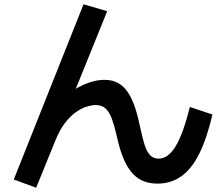

<svg xmlns="http://www.w3.org/2000/svg" viewBox="-20 -813 1040 892"><path d="M148 59 44 21 368 -793 478 -761 304 -331 267 -355Q317 -396 367.5 -419Q418 -442 466 -442Q503 -442 530 -426.5Q557 -411 576 -381.5Q595 -352 608.5 -310Q622 -268 633 -214Q642 -172 651.5 -141Q661 -110 676.5 -93Q692 -76 717 -76Q761 -76 796 -133.5Q831 -191 862 -316L967 -281Q941 -170 906 -99.5Q871 -29 823 5.5Q775 40 712 40Q669 40 638.5 25Q608 10 586 -19Q564 -48 548.5 -89.5Q533 -131 522 -183Q512 -227 500.5 -259Q489 -291 471.5 -308Q454 -325 425 -325Q406 -325 381 -317Q356 -309 330.5 -290.5Q305 -272 281 -240.5Q257 -209 238 -162Z"/></svg>

Font: M PLUS 1 Thin SemiBold
Style: Regular
Weight: 600
Version: Version 1.001